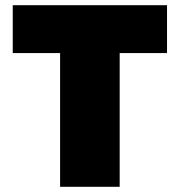

<svg xmlns="http://www.w3.org/2000/svg" viewBox="-20 -718 690 738"><path d="M211 -514H29V-698H622V-514H440V0H211Z"/></svg>

Font: Azeret Mono Black
Style: Regular
Weight: 900
Designer: Martin Vácha
Foundry: Displaay
Version: Version 1.000; Glyphs 3.0.3, build 3074